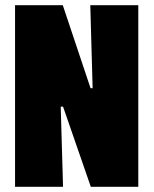

<svg xmlns="http://www.w3.org/2000/svg" viewBox="-20 -720 592 740"><path d="M328 -700H513V0H330L223 -309H214L223 0H38V-700H222L329 -380H337Z"/></svg>

Font: Phudu Black
Style: Regular
Weight: 900
Version: Version 1.005;gftools[0.9.23]